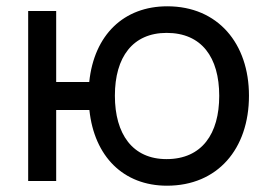

<svg xmlns="http://www.w3.org/2000/svg" viewBox="-20 -575 851 610"><path d="M510.5 15C671 15 771 -101.5 771 -271C771 -436.5 672.5 -555 511.5 -555C373.5 -555 279 -464.5 263.5 -314.5H158.5V-540H69.5V0H158.5V-225.5H264C279.5 -78 372 15 510.5 15ZM509 -69.5C401.5 -69.5 345 -148.5 345 -271C345 -394 402 -470.5 509.5 -470.5C620.5 -470.5 676.5 -393 676.5 -270.5C676.5 -150.5 622 -69.5 509 -69.5Z"/></svg>

Font: Hauora Medium
Style: Regular
Weight: 500
Designer: Wayne Shih
Foundry: WCYS
Version: Version 1.001;hotconv 1.0.109;makeotfexe 2.5.65596